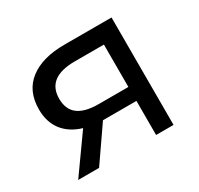

<svg xmlns="http://www.w3.org/2000/svg" viewBox="-119 -675 850 820"><g transform="rotate(-30 306.0 -265.0)"><path d="M47.9 0 176.8 -181.2Q116.7 -199.2 85 -240.7Q53.2 -282.2 53.2 -344.2Q53.2 -435.1 115 -482.4Q176.8 -529.8 286.1 -529.8H518.1V0H432.1V-168H277.8H267.1L150.9 0ZM150.9 -340.8Q150.9 -288.1 184.3 -262.5Q217.8 -236.8 285.2 -236.8H432.1V-445.8H289.1Q150.9 -445.8 150.9 -340.8Z"/></g></svg>

Font: Montserrat Medium
Style: Regular
Weight: 500
Designer: Julieta Ulanovsky
Foundry: Julieta Ulanovsky
Version: Version 7.200